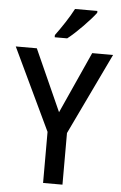

<svg xmlns="http://www.w3.org/2000/svg" viewBox="-62 -984 645 1026"><g transform="rotate(5 261.0 -470.5)"><path d="M418 -931V-941H298C275 -896 235 -836 203 -793V-781H270C317 -817 390 -893 418 -931ZM261 -384 113 -714H0L209 -274V0H313V-277L522 -714H410Z"/></g></svg>

Font: Noto Sans SemiCondensed Medium
Style: Regular
Weight: 500
Width: 4
Designer: Monotype Design Team
Foundry: Monotype Imaging Inc.
Version: Version 2.013